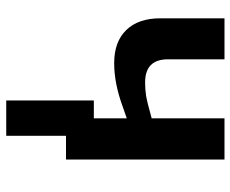

<svg xmlns="http://www.w3.org/2000/svg" viewBox="-84 -484 768 640"><g transform="rotate(90 300.0 -164.0)"><path d="M432.6 0V199.2H314.9V-92.8H374.5V-202.6L332.5 -188Q257.3 -160.6 190.4 -160.6Q119.1 -160.6 80.1 -200.9Q41 -241.2 41 -314.5V-528.3H177.7V-339.8Q177.7 -263.7 254.9 -263.7Q277.3 -263.7 298.1 -266.8Q318.8 -270 374.5 -285.6V-528.3H511.7V0Z"/></g></svg>

Font: Cousine
Style: Bold
Weight: 700
Monospace: yes
Designer: Steve Matteson
Foundry: Ascender Corporation
Version: Version 1.20